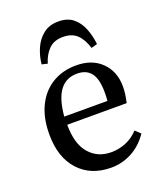

<svg xmlns="http://www.w3.org/2000/svg" viewBox="-142 -849 800 953"><g transform="rotate(-20 258.0 -372.0)"><path d="M281 14Q174 14 110.5 -55Q47 -124 47 -246Q47 -332 77 -394Q107 -456 161.5 -489.5Q216 -523 289 -523Q372 -523 422 -474Q472 -425 472 -345Q472 -308 461 -261H147Q147 -160 191 -109Q235 -58 307 -58Q346 -58 383 -72.5Q420 -87 451 -120L478 -94Q442 -41 390.5 -13.5Q339 14 281 14ZM147 -304H375Q377 -324 377 -349Q377 -419 352.5 -451Q328 -483 279 -483Q221 -483 188 -439.5Q155 -396 147 -304ZM280 -758Q328 -758 357.5 -734Q387 -710 402.5 -671Q418 -632 423 -587L391 -578Q376 -627 349 -652.5Q322 -678 275 -678Q227 -678 199.5 -649.5Q172 -621 160 -579L130 -586Q134 -628 151 -667.5Q168 -707 200 -732.5Q232 -758 280 -758Z"/></g></svg>

Font: Literata 36pt
Style: Regular
Weight: 400
Designer: Latin by Veronika Burian and Jose Scaglione. Greek by Irene Vlachou. Cyrillic by Vera Evstafieva.
Foundry: TypeTogether
Version: Version 3.002